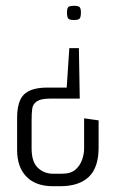

<svg xmlns="http://www.w3.org/2000/svg" viewBox="-20 -492 425 662"><path d="M252 -326 255 -152H153Q121 -152 107 -142.5Q93 -133 91 -116.5Q89 -100 89 -79V20Q89 66 110.5 86.5Q132 107 163 107H193Q224 107 240 93Q256 79 263 59Q270 39 270 20V-84L320 -77V17Q320 86 286 118Q252 150 188 150H162Q103 150 71 117Q39 84 39 25V-85Q39 -142 62 -165.5Q85 -189 139 -190H210L219 -326ZM235 -472Q251 -472 255 -467Q259 -462 259 -449Q259 -434 255 -428.5Q251 -423 235 -423Q219 -423 215 -428.5Q211 -434 211 -449Q211 -462 215 -467Q219 -472 235 -472Z"/></svg>

Font: Smooch Sans Thin
Style: Regular
Weight: 400
Version: Version 1.010